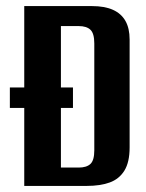

<svg xmlns="http://www.w3.org/2000/svg" viewBox="-20 -611 481 631"><path d="M59.7 0V-591H282.2Q323.7 -591 351 -578.8Q378.4 -566.6 392.2 -542.3Q406 -518.1 406 -481.1V-126.6Q406 -78 388.8 -50.2Q371.5 -22.4 340.3 -11.2Q309 0 265.5 0ZM12.4 -256.2V-323.5H219.8V-256.2ZM180.2 -60.3H238.6Q264.5 -60.3 277.2 -72.2Q289.9 -84.1 289.9 -117V-468.2Q289.9 -501.1 277.2 -513.2Q264.5 -525.3 238.6 -525.3H180.2Z"/></svg>

Font: Alumni Sans SC Thin
Style: Regular
Weight: 100
Designer: Robert E. Leuschke
Foundry: Robert E. Leuschke
Version: Version 1.018